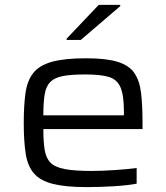

<svg xmlns="http://www.w3.org/2000/svg" viewBox="-20 -756 679 784"><path d="M334 8Q248 8 196.5 -5Q145 -18 119 -47.5Q93 -77 85 -128Q77 -179 77 -254Q77 -325 84 -375.5Q91 -426 115.5 -457.5Q140 -489 191.5 -503.5Q243 -518 332 -518Q414 -518 460.5 -503.5Q507 -489 528.5 -458Q550 -427 556 -376.5Q562 -326 562 -254V-229H157Q157 -177 162.5 -143.5Q168 -110 186.5 -91.5Q205 -73 245 -65.5Q285 -58 353 -58Q395 -58 448 -61.5Q501 -65 538 -70V-6Q502 1 445 4.5Q388 8 334 8ZM157 -285H486V-300Q486 -367 472 -399.5Q458 -432 424 -442Q390 -452 329 -452Q271 -452 237 -445.5Q203 -439 185.5 -421.5Q168 -404 162.5 -371Q157 -338 157 -285ZM252 -593V-598L383 -736H471V-731L310 -593Z"/></svg>

Font: Saira Expanded
Style: Regular
Weight: 400
Width: 7
Designer: Hector Gatti with collaboration of the Omnibus-Type team
Foundry: Omnibus-Type
Version: Version 1.100; ttfautohint (v1.8.3)